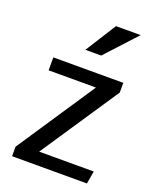

<svg xmlns="http://www.w3.org/2000/svg" viewBox="-138 -813 720 892"><g transform="rotate(20 222.5 -366.5)"><path d="M55 -497H401V-449L143 -63H413L402 0H32V-47L289 -433H55ZM279 -733H401L261 -581H183Z"/></g></svg>

Font: Rosario Light
Style: Regular
Weight: 400
Version: Version 1.101; ttfautohint (v1.8.1.43-b0c9)